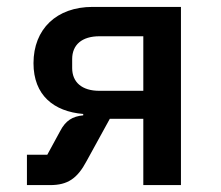

<svg xmlns="http://www.w3.org/2000/svg" viewBox="-20 -536 640 556"><path d="M58 0H125C176 0 204 -19 231 -70L298 -192H395V0H504V-516H248C144 -516 77 -452 77 -353C77 -260 136 -213 221 -206V-202C190 -199 170 -187 154 -156L117 -88H58ZM395 -273H268C217 -273 189 -298 189 -339V-365C189 -406 217 -431 268 -431H395Z"/></svg>

Font: IBM Mono Medium
Style: Regular
Weight: 500
Monospace: yes
Designer: Mike Abbink, Paul van der Laan, Pieter van Rosmalen
Foundry: Bold Monday
Version: Version 2.3